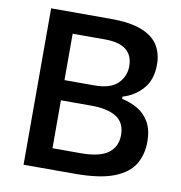

<svg xmlns="http://www.w3.org/2000/svg" viewBox="-80 -787 812 862"><g transform="rotate(10 326.0 -356.5)"><path d="M316.5 0H84V-713H356Q444 -713 496.5 -692.5Q549 -672 572.5 -634.8Q596 -597.5 596 -546.5Q596 -478 559.5 -436Q523 -394 468.5 -378.5V-368Q507.5 -360 540.5 -340.8Q573.5 -321.5 593.5 -286.5Q613.5 -251.5 613.5 -197.5Q613.5 -140 587.2 -95.5Q561 -51 496.5 -25.5Q432 0 316.5 0ZM347 -617.5H199V-406H335.5Q408.5 -406 441.5 -438.8Q474.5 -471.5 474.5 -517.5Q474.5 -617.5 347 -617.5ZM199 -95.5H326.5Q415 -95.5 453.5 -125Q492 -154.5 492 -207Q492 -263.5 451.8 -288.8Q411.5 -314 338.5 -314H199Z"/></g></svg>

Font: Heraclito Medium
Style: Regular
Weight: 500
Designer: Kostas Bartsokas (font) & Cristiano Sobral (main changes)
Foundry: Kostas Bartsokas (font) & Cristiano Sobral (main changes)
Version: Version 1.00;July 8, 2020;FontCreator 13.0.0.2655 64-bit